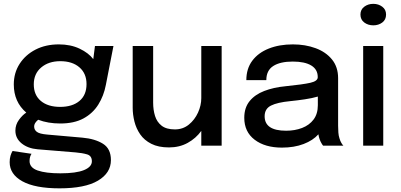

<svg xmlns="http://www.w3.org/2000/svg" viewBox="-20 -776 2135 1023"><path d="M419.5 -42.5Q486.5 -36.5 528.8 -10Q571 16.5 571 77Q571 145.5 502 186.5Q433 227.5 297 227.5Q167 227.5 99.2 190Q31.5 152.5 31.5 88Q31.5 69 36 53.8Q40.5 38.5 47 28.5L148 43.5Q144 48.5 140.8 58.5Q137.5 68.5 137.5 82Q137.5 117.5 181 132.5Q224.5 147.5 301.5 147.5Q386 147.5 427.8 130.2Q469.5 113 469.5 83.5Q469.5 54 444 46.5Q418.5 39 382.5 36L181 19.5Q128.5 15 95.2 -12Q62 -39 62 -80Q62 -111.5 81.2 -137.8Q100.5 -164 120 -176Q53.5 -233 53.5 -326Q53.5 -387.5 84.5 -435.8Q115.5 -484 169.5 -511.8Q223.5 -539.5 293.5 -539.5Q356 -539.5 404 -516.8Q452 -494 477 -461L486 -531H584.5L544 -323.5Q533 -265.5 503.8 -218.8Q474.5 -172 424.8 -145Q375 -118 301 -118Q235.5 -118 183.5 -138Q175 -131.5 168.5 -122Q162 -112.5 162 -101.5Q162 -84.5 176.2 -73.5Q190.5 -62.5 232 -59ZM300.5 -206.5Q365.5 -206.5 403.2 -238Q441 -269.5 441 -328Q441 -384.5 403.2 -417.2Q365.5 -450 301 -450Q239 -450 199.5 -416.5Q160 -383 160 -326.5Q160 -269.5 197.8 -238Q235.5 -206.5 300.5 -206.5Z M880.5 9.5Q824 9.5 786.2 -9.8Q748.5 -29 727 -60.2Q705.5 -91.5 696.2 -128.8Q687 -166 687 -201.5V-531H796V-229Q796 -190.5 806 -158.2Q816 -126 841.2 -106.2Q866.5 -86.5 912 -86.5Q954.5 -86.5 986 -112Q1017.5 -137.5 1035 -176Q1052.5 -214.5 1052.5 -253.5V-531H1161V0H1052.5V-78.5Q1024 -39 980.2 -14.8Q936.5 9.5 880.5 9.5Z M1482 10.5Q1392 10.5 1336.8 -31.5Q1281.5 -73.5 1281.5 -148.5Q1281.5 -202 1309.8 -237Q1338 -272 1387.8 -291.2Q1437.5 -310.5 1501 -316.5Q1595 -326 1634 -335Q1673 -344 1673 -364.5V-365.5Q1673 -406 1638.5 -427Q1604 -448 1540 -448Q1472.5 -448 1435.8 -424.2Q1399 -400.5 1399 -349H1292.5Q1292.5 -410 1324.2 -452.5Q1356 -495 1412 -517.2Q1468 -539.5 1540.5 -539.5Q1607 -539.5 1661.8 -519.2Q1716.5 -499 1749 -459Q1781.5 -419 1781.5 -359.5V-106Q1781.5 -87.5 1782.8 -70.2Q1784 -53 1788.5 -39.5Q1793 -24 1799.2 -13.8Q1805.5 -3.5 1809.5 0H1701.5Q1698.5 -3 1692.8 -12.8Q1687 -22.5 1682.5 -35.5Q1678.5 -46.5 1676.5 -60.5Q1648 -28 1597.8 -8.8Q1547.5 10.5 1482 10.5ZM1504.5 -79.5Q1551 -79.5 1589.5 -94.2Q1628 -109 1650.8 -139.2Q1673.5 -169.5 1673.5 -215.5V-261.5Q1642.5 -252.5 1604 -246.8Q1565.5 -241 1525.5 -237Q1458 -230.5 1424 -213.5Q1390 -196.5 1390 -156.5Q1390 -79.5 1504.5 -79.5Z M1969 -641Q1941 -641 1920.8 -656.2Q1900.5 -671.5 1900.5 -698.5Q1900.5 -725 1920.8 -740.2Q1941 -755.5 1969 -755.5Q1996.5 -755.5 2016.8 -740.2Q2037 -725 2037 -698.5Q2037 -671 2016.8 -656Q1996.5 -641 1969 -641ZM1915 0V-531H2022V0Z"/></svg>

Font: Epilogue Medium
Style: Regular
Weight: 500
Designer: Tyler Finck
Foundry: Etcetera Type Co
Version: Version 2.111; ttfautohint (v1.8.3)